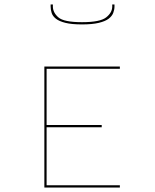

<svg xmlns="http://www.w3.org/2000/svg" viewBox="-20 -927 694 857"><path d="M515 -100V-90H178V-630H515V-620H188V-369H434V-359H188V-100ZM481 -907H491V-898Q491 -884 485.5 -869.5Q480 -855 465 -843.5Q450 -832 421 -825Q392 -818 346 -818Q300 -818 272 -825Q244 -832 229.5 -843.5Q215 -855 210.5 -869.5Q206 -884 206 -898V-907H216V-898Q216 -871 240.5 -849.5Q265 -828 346 -828Q427 -828 454 -849.5Q481 -871 481 -898Z"/></svg>

Font: Bungee Hairline
Style: Regular
Weight: 400
Designer: David Jonathan Ross
Foundry: David Jonathan Ross
Version: Version 1.000;PS 1.0;hotconv 1.0.72;makeotf.lib2.5.5900